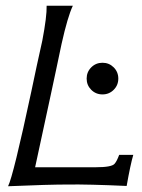

<svg xmlns="http://www.w3.org/2000/svg" viewBox="-20 -644 493 667"><path d="M394 -106H443Q433 -72 420 2Q287 -4 215 -3Q150 -3 8 3Q26 -32 89 -327Q95 -356 107.5 -414.5Q120 -473 127 -503Q143 -587 142 -624H233Q215 -586 194 -492Q187 -460 174.5 -399.5Q162 -339 156 -313L102 -63H313Q368 -63 378 -75Q386 -84 394 -106ZM375 -410Q391 -394 391 -371Q391 -348 375 -332Q359 -316 336 -316Q313 -316 297 -332Q281 -348 281 -371Q281 -394 297 -410Q313 -426 336 -426Q359 -426 375 -410Z"/></svg>

Font: GFS Neohellenic Rg
Style: Italic
Weight: 400
Italic angle: -12°
Designer: Takis Katsoulidis and George D. Matthiopoulos
Foundry: Takis Katsoulidis and George D. Matthiopoulos
Version: Version 1.0